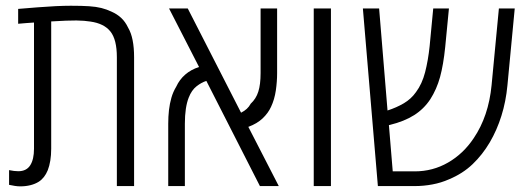

<svg xmlns="http://www.w3.org/2000/svg" viewBox="-20 -660 1878 681"><path d="M51.8 1Q43 1 33.2 -0.5Q23.4 -2 12.2 -4.4V-56.6Q30.8 -52.7 44.9 -52.7Q73.7 -52.7 87.2 -73.7Q100.6 -94.7 100.6 -132.3V-580.1Q86.4 -579.6 72.5 -578.1Q58.6 -576.7 44.4 -575.7V-628.4Q79.1 -631.3 113 -634Q147 -636.7 177.5 -638.2Q208 -639.6 231.4 -639.6Q271 -639.6 296.1 -637.9Q321.3 -636.2 339.6 -631.6Q357.9 -627 375.5 -618.7Q395.5 -609.9 409.9 -596.4Q424.3 -583 434.1 -562.5Q445.3 -543.5 450.4 -517.3Q455.6 -491.2 455.6 -457V0H394.5V-457Q394.5 -519.5 371.8 -548.1Q349.1 -576.7 300.8 -583.5Q280.8 -586.9 251 -587.4Q236.3 -587.4 213.9 -586.7Q191.4 -585.9 161.6 -584V-132.3Q161.6 -109.4 158.4 -90.3Q155.3 -71.3 149.4 -56.2Q138.2 -28.8 117.7 -15.6Q104.5 -7.3 87.9 -3.2Q71.3 1 51.8 1Z M576.7 0V-221.2Q576.7 -246.6 579.3 -269.5Q582 -292.5 587.9 -313.2Q593.8 -334 605 -352.5Q616.7 -377.9 637 -395.5Q657.2 -413.1 686 -422.4L579.6 -629.9H646L835 -260.3Q846.7 -266.1 855.2 -273.9Q863.8 -281.7 869.1 -292Q888.2 -309.6 896.2 -335Q904.3 -360.4 904.3 -400.9V-629.9H962.9V-400.4Q962.9 -370.6 958.3 -338.9Q953.6 -307.1 941.4 -281.2Q931.2 -258.8 911.6 -240.2Q892.1 -221.7 860.8 -210L968.8 0H901.9L711.9 -373Q694.8 -367.7 677.2 -354Q659.7 -340.3 649.4 -314Q635.7 -279.3 635.7 -221.2V0Z M1092.8 0V-629.9H1153.8V0Z M1320.3 0 1267.1 -629.9H1324.7L1354.5 -268.1Q1386.2 -278.3 1412.4 -293.7Q1438.5 -309.1 1455.6 -333.5Q1477.1 -362.3 1487.8 -403.8Q1498.5 -445.3 1503.9 -496.6L1516.6 -629.9H1572.3L1559.1 -493.2Q1552.7 -430.2 1540.8 -386.7Q1528.8 -343.3 1506.3 -308.1Q1483.4 -273.4 1448.7 -251.5Q1414.1 -229.5 1362.3 -216.8Q1361.8 -216.8 1360.8 -216.6Q1359.9 -216.3 1359.4 -216.3L1373 -52.2H1451.2Q1515.1 -52.2 1569.3 -83.5Q1623.5 -114.7 1660.2 -169.9Q1712.9 -247.6 1723.6 -357.9L1749.5 -629.9H1805.7L1779.8 -357.4Q1774.4 -299.8 1758.5 -249.3Q1742.7 -198.7 1717.3 -155.3Q1691.4 -111.3 1656.5 -77.9Q1621.6 -44.4 1572.3 -23.9Q1544.9 -11.7 1513.9 -5.9Q1482.9 0 1450.7 0Z"/></svg>

Font: Open Sans SemiCondensed Light
Style: Regular
Weight: 300
Width: 4
Designer: Monotype Design Team
Foundry: Monotype Imaging Inc.
Version: Version 3.000